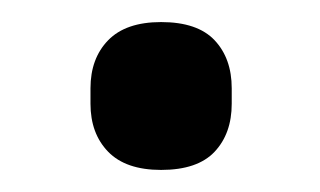

<svg xmlns="http://www.w3.org/2000/svg" viewBox="-20 -350 290 174"><path d="M126 -196Q94 -196 78 -212.5Q62 -229 62 -256V-270Q62 -297 78 -313.5Q94 -330 126 -330Q159 -330 174.5 -313.5Q190 -297 190 -270V-256Q190 -229 174.5 -212.5Q159 -196 126 -196Z"/></svg>

Font: Sofia Sans Semi Condensed SemiBold
Style: Regular
Weight: 600
Designer: Botio Nikoltchev, Ani Petrova
Foundry: lettersoup
Version: Version 4.100